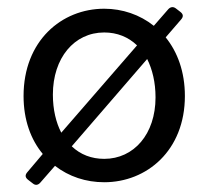

<svg xmlns="http://www.w3.org/2000/svg" viewBox="-20 -499 583 537"><path d="M484.4 -465.8 471.7 -475.6C463.9 -481.4 456.1 -479.5 450.2 -472.7L410.2 -426.8C371.1 -458 322.3 -474.6 271.5 -474.6C152.3 -474.6 45.9 -384.8 45.9 -230.5C45.9 -163.1 66.4 -108.4 99.6 -68.4L56.6 -17.6C49.8 -9.8 49.8 -2.9 58.6 3.9L71.3 13.7C79.1 20.5 86.9 18.6 92.8 11.7L133.8 -35.2C172.9 -4.9 220.7 10.7 271.5 10.7C390.6 10.7 497.1 -78.1 497.1 -230.5C497.1 -297.9 476.6 -353.5 443.4 -394.5L486.3 -444.3C493.2 -452.1 493.2 -459 484.4 -465.8ZM127.9 -234.4C127.9 -336.9 187.5 -408.2 271.5 -408.2C307.6 -408.2 338.9 -395.5 363.3 -372.1L151.4 -127.9C136.7 -156.2 127.9 -192.4 127.9 -234.4ZM415 -226.6C415 -124 354.5 -54.7 271.5 -54.7C236.3 -54.7 205.1 -66.4 180.7 -89.8L391.6 -334C406.2 -304.7 415 -268.6 415 -226.6Z"/></svg>

Font: Ed Sans Neue
Style: Regular
Weight: 400
Designer: Stephen Hutchings
Version: Version 1.004;PS 001.004;hotconv 1.0.88;makeotf.lib2.5.64775